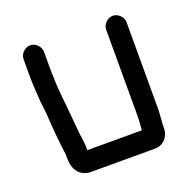

<svg xmlns="http://www.w3.org/2000/svg" viewBox="-99 -590 700 707"><g transform="rotate(-20 251.5 -236.5)"><path d="M50 -454V-386C50 -353 53 -318 55 -286C57 -268 62 -233 62 -215C65 -167 70 -117 76 -72V-56C76 -12 98 21 142 21H393C425 21 449 -5 449 -39C449 -62 453 -90 453 -117V-452C453 -473 434 -492 413 -492C392 -492 373 -473 373 -452V-116C373 -99 371 -74 370 -61V-59H156V-77L154 -97C153 -111 150 -121 149 -136L144 -191C140 -247 131 -301 131 -359C130 -368 130 -377 130 -386V-454C130 -475 111 -494 90 -494C69 -494 50 -475 50 -454Z"/></g></svg>

Font: Electronic
Style: ExBd
Weight: 800
Version: Version 1.011